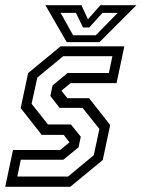

<svg xmlns="http://www.w3.org/2000/svg" viewBox="-25 -718 544 738"><path d="M-5 0 25 -141.5H206.5L242 -171L220 -199.5H135.5L54.5 -302.5L83 -437L208 -540H453L423 -398.5H246.5L211 -369.5L234 -340.5H317.5L398.5 -237.5L370 -103L245 0ZM41.5 -39.5H236.5L335.5 -121.5L357 -222.5L292 -303.5H204L168.5 -349L177 -389.5L235 -437.5H393.5L407 -502H218L118.5 -420L96.5 -319L159.5 -239.5H247.5L285.5 -192.5L277 -152L218.5 -104H55ZM231.5 -556 149.5 -698H288L313 -644L361 -698H499.5L357.5 -556ZM256 -582.5H343L427.5 -668.5H369L318 -612.5H294L267 -668.5H208Z"/></svg>

Font: Tourney Condensed Regular
Style: Italic
Weight: 400
Width: 3
Italic angle: -12°
Designer: Tyler Finck
Foundry: Etcetera Type Co
Version: Version 1.010; ttfautohint (v1.8.3)